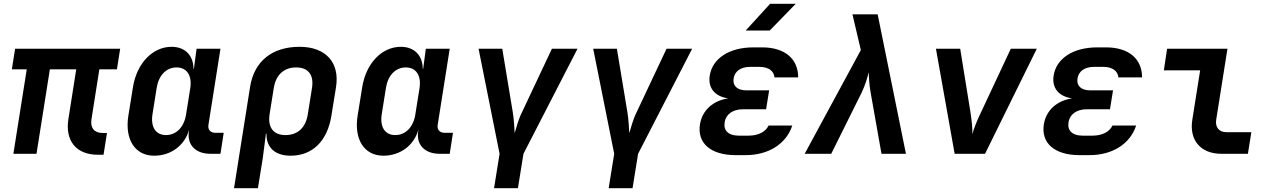

<svg xmlns="http://www.w3.org/2000/svg" viewBox="-20 -805 6640 1005"><path d="M492 5H522L540 -109H516C474 -109 451 -136 459 -182L500 -442H592L609 -550H59L42 -442H120L50 0H171L241 -442H379L338 -182C320 -68 379 5 492 5Z M787 10C875 10 947 -44 970 -126L969 -117C958 -48 1003 0 1081 0H1134L1151 -110H1106C1082 -110 1067 -126 1071 -151L1134 -550H1009L995 -445H993C992 -516 948 -560 878 -560C779 -560 696 -474 676 -349L652 -200C632 -76 686 10 787 10ZM849 -98C795 -98 768 -140 778 -206L800 -344C810 -410 850 -452 904 -452C958 -452 986 -410 976 -344L954 -206C944 -140 903 -98 849 -98Z M1205 180H1330L1355 26L1372 -105H1375C1373 -33 1420 10 1501 10C1616 10 1694 -67 1715 -201L1739 -350C1759 -478 1685 -560 1548 -560C1404 -560 1310 -484 1289 -350ZM1474 -98C1411 -98 1381 -138 1391 -206L1413 -344C1424 -413 1466 -452 1530 -452C1594 -452 1624 -413 1613 -344L1591 -206C1580 -137 1539 -98 1474 -98Z M1987 10C2075 10 2147 -44 2170 -126L2169 -117C2158 -48 2203 0 2281 0H2334L2351 -110H2306C2282 -110 2267 -126 2271 -151L2334 -550H2209L2195 -445H2193C2192 -516 2148 -560 2078 -560C1979 -560 1896 -474 1876 -349L1852 -200C1832 -76 1886 10 1987 10ZM2049 -98C1995 -98 1968 -140 1978 -206L2000 -344C2010 -410 2050 -452 2104 -452C2158 -452 2186 -410 2176 -344L2154 -206C2144 -140 2103 -98 2049 -98Z M2566 180H2691L2720 0L3003 -550H2869L2712 -217C2692 -177 2682 -133 2674 -108C2672 -133 2671 -177 2664 -218L2609 -550H2485L2595 0Z M3166 180H3291L3320 0L3603 -550H3469L3312 -217C3292 -177 3282 -133 3274 -108C3272 -133 3271 -177 3264 -218L3209 -550H3085L3195 0Z M3883 -645H4009L4145 -785H4011ZM3883 7C4003 7 4096 -52 4127 -148H4003C3988 -115 3949 -95 3899 -95H3846C3794 -95 3766 -121 3773 -164C3779 -207 3816 -233 3868 -233H3990L4006 -332H3887C3839 -332 3814 -356 3820 -394C3826 -433 3858 -455 3907 -455H3955C4002 -455 4031 -434 4034 -400H4158C4158 -497 4088 -557 3970 -557H3923C3797 -557 3709 -499 3695 -409C3685 -344 3722 -300 3792 -290C3713 -279 3656 -228 3644 -155C3628 -56 3700 7 3830 7Z M4192 0H4331L4491 -322C4509 -360 4522 -403 4527 -427C4528 -403 4530 -359 4537 -322L4594 0H4722L4574 -730H4442L4486 -543Z M4977 0H5136L5407 -550H5271L5114 -215C5095 -176 5077 -132 5070 -103C5071 -132 5066 -176 5060 -216L5006 -550H4879Z M5683 7C5803 7 5896 -52 5927 -148H5803C5788 -115 5749 -95 5699 -95H5646C5594 -95 5566 -121 5573 -164C5579 -207 5616 -233 5668 -233H5790L5806 -332H5687C5639 -332 5614 -356 5620 -394C5626 -433 5658 -455 5707 -455H5755C5802 -455 5831 -434 5834 -400H5958C5958 -497 5888 -557 5770 -557H5723C5597 -557 5509 -499 5495 -409C5485 -344 5522 -300 5592 -290C5513 -279 5456 -228 5444 -155C5428 -56 5500 7 5630 7Z M6373 0H6512L6530 -113H6400C6361 -113 6340 -139 6346 -178L6405 -550H6089L6072 -437H6262L6221 -178C6204 -71 6265 0 6373 0Z"/></svg>

Font: JetBrains Mono
Style: Bold Italic
Weight: 558
Italic angle: -9°
Monospace: yes
Designer: Philipp Nurullin, Konstantin Bulenkov
Foundry: JetBrains
Version: Version 2.305